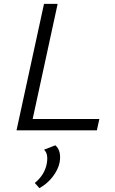

<svg xmlns="http://www.w3.org/2000/svg" viewBox="-20 -678 597 999"><path d="M150 -59H497L484 0H66L209 -658H280ZM268 78Q301 107 290 168Q282 206 253.5 242.5Q225 279 185 301L161 274Q212 232 223 175Q233 122 209 101Z"/></svg>

Font: EauTestInfant
Style: Italic
Weight: 400
Italic angle: -12°
Designer: Christian Thalmann (Catharsis Fonts)
Version: Version 0.001;PS 000.001;hotconv 1.0.88;makeotf.lib2.5.64775